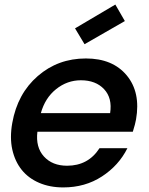

<svg xmlns="http://www.w3.org/2000/svg" viewBox="-20 -818 657 847"><path d="M336.9 -463.9Q276.4 -463.9 227.5 -424.8Q178.7 -385.7 160.2 -318.8H465.8Q476.1 -385.3 439.2 -424.6Q402.3 -463.9 336.9 -463.9ZM542 -164.1Q503.9 -87.9 429.7 -39.6Q355.5 8.8 258.8 8.8Q199.7 8.8 152.6 -11.5Q105.5 -31.7 75.7 -68.8Q45.9 -106 34.2 -158.4Q22.5 -210.9 34.2 -275.9Q57.1 -404.8 146.5 -482.4Q235.8 -560.1 358.9 -560.1Q477.1 -560.1 539.1 -485.4Q601.1 -410.6 580.1 -291Q577.1 -272.5 565.9 -236.8H145Q136.7 -168.5 173.8 -127.7Q210.9 -86.9 275.9 -86.9Q369.1 -86.9 418.9 -164.1ZM488.8 -797.9 530.8 -725.1 353 -623 311 -692.9Z"/></svg>

Font: SVN-Poppins Medium
Style: Italic
Weight: 500
Italic angle: -10°
Designer: Ninad Kale (Devanagari), Jonny Pinhorn (Latin)
Foundry: Indian Type Foundry
Version: Version 3.002 2017